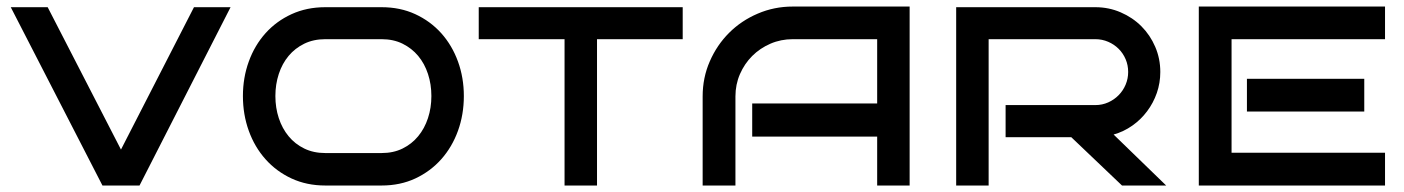

<svg xmlns="http://www.w3.org/2000/svg" viewBox="-20 -572 4330 592"><path d="M690.9 -549.8 410.2 0H295.9L13.2 -549.8H127L353 -110.8L578.1 -549.8Z M1410.2 -275.9Q1410.2 -218.8 1392.1 -168.7Q1374 -118.7 1340.6 -81.1Q1307.1 -43.5 1260.5 -21.7Q1213.9 0 1156.7 0H982.9Q925.8 0 878.9 -21.7Q832 -43.5 798.6 -81.1Q765.1 -118.7 747.1 -168.7Q729 -218.8 729 -275.9Q729 -332.5 747.1 -382.3Q765.1 -432.1 798.6 -469.5Q832 -506.8 878.9 -528.3Q925.8 -549.8 982.9 -549.8H1156.7Q1213.9 -549.8 1260.5 -528.3Q1307.1 -506.8 1340.6 -469.5Q1374 -432.1 1392.1 -382.3Q1410.2 -332.5 1410.2 -275.9ZM1310.1 -275.9Q1310.1 -312 1299.6 -344Q1289.1 -376 1269.3 -399.7Q1249.5 -423.3 1221.2 -437.3Q1192.9 -451.2 1156.7 -451.2H982.9Q946.8 -451.2 918.2 -437.3Q889.6 -423.3 869.9 -399.7Q850.1 -376 839.6 -344Q829.1 -312 829.1 -275.9Q829.1 -239.7 839.6 -207.8Q850.1 -175.8 869.9 -151.9Q889.6 -127.9 918.2 -114Q946.8 -100.1 982.9 -100.1H1156.7Q1192.9 -100.1 1221.2 -114Q1249.5 -127.9 1269.3 -151.9Q1289.1 -175.8 1299.6 -207.8Q1310.1 -239.7 1310.1 -275.9Z M1820.8 0H1720.7V-451.2H1456.1V-549.8H2085V-451.2H1820.8Z M2784.7 0H2684.6V-150.9H2299.3V-252.9H2684.6V-451.2H2424.3Q2387.7 -451.2 2355.5 -437.3Q2323.2 -423.3 2299.3 -399.4Q2275.4 -375.5 2261.5 -343.5Q2247.6 -311.5 2247.6 -274.9V0H2146.5V-274.9Q2146.5 -332.5 2168.5 -382.8Q2190.4 -433.1 2228 -470.7Q2265.6 -508.3 2316.4 -530Q2367.2 -551.8 2424.3 -551.8H2784.7Z M3575.7 0H3439.5L3283.2 -148.9H3080.6V-248H3357.4Q3378.4 -248 3397 -256.3Q3415.5 -264.6 3429.2 -278.6Q3442.9 -292.5 3450.7 -311Q3458.5 -329.6 3458.5 -350.1Q3458.5 -371.1 3450.7 -389.4Q3442.9 -407.7 3429.2 -421.4Q3415.5 -435.1 3397 -443.1Q3378.4 -451.2 3357.4 -451.2H3028.3V0H2928.2V-549.8H3357.4Q3398.9 -549.8 3435.5 -533.9Q3472.2 -518.1 3499.3 -491Q3526.4 -463.9 3542 -427.5Q3557.6 -391.1 3557.6 -350.1Q3557.6 -316.4 3546.9 -285.4Q3536.1 -254.4 3516.8 -228.8Q3497.6 -203.1 3471.2 -184.6Q3444.8 -166 3413.6 -157.2Z M4250.5 0H3676.3V-551.8H4250.5V-451.2H3777.3V-101.1H4250.5ZM4186.5 -228H3824.7V-329.1H4186.5Z"/></svg>

Font: Bruno Ace SC
Style: Regular
Weight: 400
Designer: Astigmatic (AOETI)
Foundry: Astigmatic (AOETI)
Version: Version 1.000